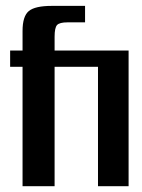

<svg xmlns="http://www.w3.org/2000/svg" viewBox="-20 -645 493 665"><path d="M58.1 -413.7H15.1V-470H58.1V-537.8Q58.1 -588.7 79.8 -606.7Q101.5 -624.6 159 -624.6H274.6V-567.6H213.9Q186.2 -567.6 177.6 -558.3Q169.1 -548.9 169.1 -517.9V-470H359.2L351.6 -413.7H169.1V0H58.1ZM319.4 -470H425.4V0H319.4Z"/></svg>

Font: Smooch Sans Thin
Style: Regular
Weight: 100
Designer: Robert E. Leuschke
Foundry: Robert E. Leuschke
Version: Version 1.010